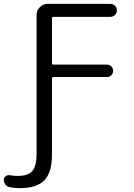

<svg xmlns="http://www.w3.org/2000/svg" viewBox="-104 -773 696 997"><path d="M85.9 26.4V-695.3Q85.9 -718.8 103 -735.8Q120.1 -752.9 143.6 -752.9H468.8Q483.4 -752.9 493.2 -743.2Q502.9 -733.4 502.9 -719.2Q502.9 -705.1 493.2 -695.3Q483.4 -685.5 468.8 -685.5H173.8Q166 -685.5 166 -677.7V-445.3Q166 -437.5 173.8 -437.5H451.2Q464.8 -437.5 474.1 -428.2Q483.4 -418.9 483.4 -405.3Q483.4 -391.6 474.1 -382.3Q464.8 -373 451.2 -373H173.8Q166 -373 166 -365.2V30.3Q166 122.1 126.5 163.1Q86.9 204.1 -2 204.1Q-28.3 204.1 -52.7 199.2Q-66.4 197.3 -75.2 186Q-84 174.8 -84 160.2Q-84 149.4 -74.7 142.1Q-65.4 134.8 -53.7 136.7Q-33.2 140.6 -11.7 140.6Q41 140.6 63.5 115.2Q85.9 89.8 85.9 26.4Z"/></svg>

Font: Gen Jyuu Gothic P Normal
Style: Regular
Weight: 300
Designer: [Source Han Sans]
Ryoko NISHIZUKA  (kana & ideographs); Paul D. Hunt (Latin, Greek & Cyrillic); Wenlong ZHANG  (bopomofo
Version: Version 1.002.20150607